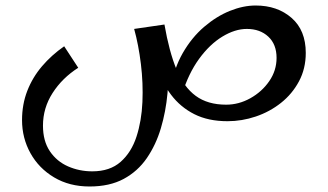

<svg xmlns="http://www.w3.org/2000/svg" viewBox="-20 -430 1190 697"><path d="M305 247Q232 247 176.5 214Q121 181 90.5 126Q60 71 60 6Q60 -51 79 -100Q98 -149 132.5 -189.5Q167 -230 213 -262L264 -184Q206 -147 171 -92.5Q136 -38 136 26Q136 82 161 119Q186 156 227 174Q268 192 315 192Q379 192 418 157.5Q457 123 475.5 66Q494 9 497 -59.5Q500 -128 491.5 -197.5Q483 -267 467 -325L577 -341Q587 -286 590.5 -221.5Q594 -157 588 -91Q582 -25 564 35.5Q546 96 513 144Q480 192 429 219.5Q378 247 305 247ZM806 10Q736 10 685.5 -15.5Q635 -41 601 -86Q567 -131 547 -190Q527 -249 517 -317L577 -341Q594 -243 620.5 -178.5Q647 -114 690.5 -82Q734 -50 801 -50Q847 -50 889 -73.5Q931 -97 957.5 -135.5Q984 -174 984 -220Q984 -269 954 -297Q924 -325 876 -325Q833 -325 787 -297Q741 -269 702.5 -216Q664 -163 641 -88L599 -106Q611 -181 643.5 -237.5Q676 -294 721 -332.5Q766 -371 814.5 -390.5Q863 -410 908 -410Q987 -410 1038.5 -365Q1090 -320 1090 -238Q1090 -181 1065.5 -135Q1041 -89 1000 -56.5Q959 -24 908.5 -7Q858 10 806 10Z"/></svg>

Font: Marhey Light Light
Style: Regular
Weight: 300
Version: Version 1.000